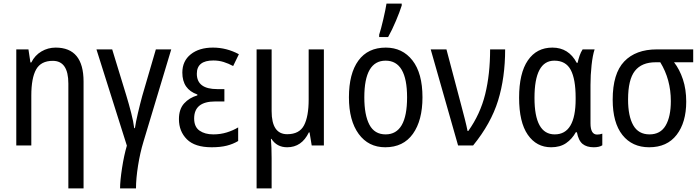

<svg xmlns="http://www.w3.org/2000/svg" viewBox="-20 -813 3914 1073"><path d="M155 -464H150L139 -537H71V0H155V-279Q155 -377 182 -425Q209 -473 275 -473Q362 -473 362 -346V240H447V-357Q447 -547 291 -547Q248 -547 211.5 -525.5Q175 -504 155 -464Z M851 -537 775 -277Q763 -233 751 -182Q739 -131 734 -97H730Q726 -132 713 -182.5Q700 -233 686 -279L607 -537H519L689 1Q673 55 662 126.5Q651 198 651 240H740Q740 185 751.5 112.5Q763 40 782 -22L937 -537Z M1194 -315Q1080 -315 1080 -401Q1080 -475 1172 -475Q1203 -475 1230 -466.5Q1257 -458 1283 -444L1315 -510Q1246 -547 1170 -547Q1093 -547 1046 -509.5Q999 -472 999 -407Q999 -314 1083 -285V-280Q1038 -267 1009 -235Q980 -203 980 -147Q980 -79 1024.5 -34.5Q1069 10 1163 10Q1212 10 1247.5 1Q1283 -8 1311 -25V-101Q1283 -84 1247.5 -73Q1212 -62 1172 -62Q1125 -62 1095 -83Q1065 -104 1065 -151Q1065 -246 1183 -246H1234V-315Z M1705 -537V-257Q1705 -162 1679 -112.5Q1653 -63 1585 -63Q1498 -63 1498 -192V-537H1414V240H1498V71Q1498 11 1494 -37H1497Q1527 10 1585 10Q1666 10 1706 -73H1710L1722 0H1790V-537Z M2149 -606Q2171 -645 2192.5 -696Q2214 -747 2225 -782V-793H2140Q2135 -761 2122 -705Q2109 -649 2099 -619V-606ZM2136 -547Q2036 -547 1983 -474.5Q1930 -402 1930 -269Q1930 -139 1984.5 -64.5Q2039 10 2133 10Q2234 10 2287.5 -65Q2341 -140 2341 -269Q2341 -404 2285 -475.5Q2229 -547 2136 -547ZM2135 -474Q2255 -474 2255 -269Q2255 -62 2135 -62Q2073 -62 2044.5 -116Q2016 -170 2016 -269Q2016 -474 2135 -474Z M2540 0H2624Q2724 -123 2763.5 -251Q2803 -379 2803 -537H2719Q2719 -398 2691.5 -286.5Q2664 -175 2597 -81H2593Q2588 -107 2577.5 -148.5Q2567 -190 2557 -227L2475 -537H2387Z M3198 -74H3204Q3213 -27 3236 -8.5Q3259 10 3298 10Q3329 10 3346 -1V-66Q3332 -61 3317 -61Q3280 -61 3280 -124V-338Q3280 -393 3286 -448.5Q3292 -504 3303 -537H3236Q3226 -522 3219 -501.5Q3212 -481 3208 -462H3203Q3158 -547 3067 -547Q2979 -547 2930 -475.5Q2881 -404 2881 -267Q2881 -130 2929.5 -60Q2978 10 3060 10Q3110 10 3143.5 -13Q3177 -36 3198 -74ZM2967 -266Q2967 -474 3078 -474Q3142 -474 3169.5 -422.5Q3197 -371 3197 -267V-259Q3197 -62 3080 -62Q2967 -62 2967 -266Z M3747 -465H3854V-537H3651Q3533 -537 3468.5 -469.5Q3404 -402 3404 -256Q3404 -127 3458.5 -58.5Q3513 10 3608 10Q3708 10 3761.5 -59.5Q3815 -129 3815 -245Q3815 -314 3796.5 -369.5Q3778 -425 3747 -465ZM3644 -465H3670Q3729 -369 3729 -248Q3729 -161 3700 -111.5Q3671 -62 3610 -62Q3548 -62 3519 -113Q3490 -164 3490 -257Q3490 -368 3528 -416.5Q3566 -465 3644 -465Z"/></svg>

Font: Noto Sans Display SemiCondensed
Style: Regular
Weight: 400
Width: 4
Designer: Monotype Design team
Foundry: Monotype Imaging Inc.
Version: 1.000